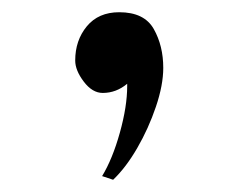

<svg xmlns="http://www.w3.org/2000/svg" viewBox="-20 -162 390 314"><path d="M247 -51Q247 -23 235 12.5Q223 48 204.5 80Q186 112 165 132L147 126Q164 98 176 55Q188 12 188 -21V-25Q170 -10 148 -10Q131 -10 117 -28.5Q103 -47 103 -63Q103 -96 122 -119Q141 -142 175 -142Q216 -142 231.5 -114.5Q247 -87 247 -51Z"/></svg>

Font: Kaisei HarunoUmi
Style: Regular
Weight: 400
Designer: Font-Kai, 金井和夫
Foundry: KAZUO KANAI
Version: Version 5.003